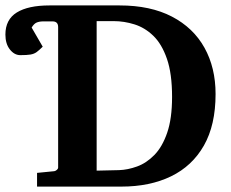

<svg xmlns="http://www.w3.org/2000/svg" viewBox="-20 -691 854 711"><path d="M778.3 -342.8Q778.3 -228 735.1 -152.1Q691.9 -76.2 613.5 -38.1Q535.2 0 429.2 0H117.2V-50.8L181.2 -57.1Q186.5 -58.1 190.9 -62.3Q195.3 -66.4 195.3 -69.8V-590.8Q195.3 -611.8 174.3 -611.8H141.1Q125.5 -611.8 115.5 -607.4Q105.5 -603 97.2 -588.9L138.2 -518.1Q125 -504.9 115.5 -498Q106 -491.2 92.8 -489Q79.6 -486.8 55.2 -486.8Q33.2 -486.8 16.6 -507.8Q0 -528.8 0 -563Q0 -618.7 42.2 -644.8Q84.5 -670.9 163.1 -670.9H422.9Q537.1 -670.9 616.5 -629.6Q695.8 -588.4 737.1 -514.4Q778.3 -440.4 778.3 -342.8ZM617.2 -332Q617.2 -418.5 598.1 -473.4Q579.1 -528.3 547.6 -558.6Q516.1 -588.9 477.8 -600.8Q439.5 -612.8 400.9 -612.8H337.9V-59.1L420.9 -61Q453.1 -62 487.5 -74.5Q522 -86.9 551.5 -116.9Q581.1 -147 599.1 -199.5Q617.2 -252 617.2 -332Z"/></svg>

Font: Charis
Style: Bold
Weight: 700
Designer: Walt Agee, Miriam Martin, Annie Olsen, Victor Gaultney, Lorna Priest, Alan Ward, Bob Hallissy, Martin Hosken, Sharon Cor
Foundry: SIL Global
Version: Version 7.000